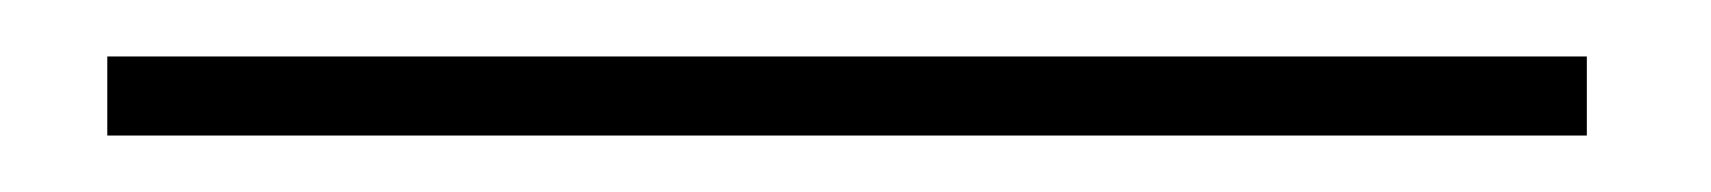

<svg xmlns="http://www.w3.org/2000/svg" viewBox="-20 81 606 68"><path d="M18 129V101H542V129Z"/></svg>

Font: Panamera Thin
Style: Regular
Weight: 100
Designer: Bastien Sozeau
Foundry: NBR — Bastien Sozeau
Version: Version 3.003;gftools[0.9.33]